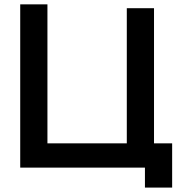

<svg xmlns="http://www.w3.org/2000/svg" viewBox="-20 -770 821 882"><path d="M687.5 -111.5V-732.3H562.5V-111.5H197.9V-750H72.9V0H645.8V91.7H770.8V-111.5Z"/></svg>

Font: Manrope3 Bold
Style: Regular
Weight: 700
Designer: Mikhail Sharanda
Foundry: Mikhail Sharanda
Version: Version 3.000;PS 003.000;hotconv 1.0.88;makeotf.lib2.5.64775